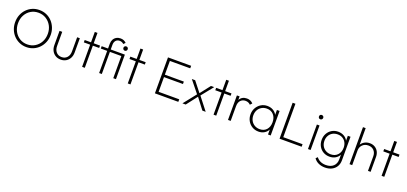

<svg xmlns="http://www.w3.org/2000/svg" viewBox="38 -1963 7256 3422"><g transform="rotate(20 3666.5 -252.0)"><path d="M398 10Q326 10 264.5 -17Q203 -44 157 -92Q111 -140 85.5 -204Q60 -268 60 -342Q60 -416 85 -479.5Q110 -543 156 -591Q202 -639 263 -665.5Q324 -692 396 -692Q468 -692 529.5 -665.5Q591 -639 636.5 -591Q682 -543 708 -479Q734 -415 734 -341Q734 -267 708.5 -203.5Q683 -140 637.5 -92Q592 -44 530.5 -17Q469 10 398 10ZM396 -41Q477 -41 541 -80.5Q605 -120 642 -188Q679 -256 679 -342Q679 -427 642 -494.5Q605 -562 541 -601.5Q477 -641 396 -641Q315 -641 251.5 -602Q188 -563 151.5 -495.5Q115 -428 115 -342Q115 -256 151.5 -188Q188 -120 251.5 -80.5Q315 -41 396 -41Z M1050 10Q993 10 949.5 -16Q906 -42 881.5 -88Q857 -134 857 -194V-465H908V-196Q908 -126 946.5 -82Q985 -38 1050 -38Q1114 -38 1152.5 -81.5Q1191 -125 1191 -196V-465H1242V-194Q1242 -134 1217.5 -88Q1193 -42 1149.5 -16Q1106 10 1050 10Z M1454 0V-420H1334V-465H1454V-662H1505V-465H1625V-420H1505V0Z M1777 0V-420H1656V-465H1777V-558Q1777 -602 1796 -637Q1815 -672 1849.5 -691.5Q1884 -711 1928 -711Q1993 -711 2037 -666L2004 -633Q1972 -665 1927 -665Q1880 -665 1854 -635Q1828 -605 1828 -555V-465H2096V0H2045V-420H1828V0ZM2070 -530Q2053 -530 2041.5 -542Q2030 -554 2030 -572Q2030 -589 2041.5 -600.5Q2053 -612 2070 -612Q2088 -612 2099.5 -600.5Q2111 -589 2111 -572Q2111 -554 2099.5 -542Q2088 -530 2070 -530Z M2320 0V-420H2200V-465H2320V-662H2371V-465H2491V-420H2371V0Z M2835 0V-682H3274V-634H2888V-373H3248V-327H2888V-48H3279V0Z M3357 0 3547 -240 3366 -465H3429L3580 -274L3729 -465H3790L3610 -241L3798 0H3735L3578 -206L3419 0Z M3947 0V-420H3827V-465H3947V-662H3998V-465H4118V-420H3998V0Z M4221 0V-465H4272V-397Q4315 -475 4410 -475Q4444 -475 4473.5 -463Q4503 -451 4528 -424L4494 -388Q4458 -427 4401 -427Q4344 -427 4308 -388.5Q4272 -350 4272 -278V0Z M4800 10Q4733 10 4679.5 -22Q4626 -54 4595 -108.5Q4564 -163 4564 -232Q4564 -300 4595 -355Q4626 -410 4679 -442.5Q4732 -475 4798 -475Q4860 -475 4907.5 -447.5Q4955 -420 4980 -372V-465H5031V0H4980V-94Q4955 -45 4908 -17.5Q4861 10 4800 10ZM4807 -38Q4887 -38 4934.5 -91Q4982 -144 4982 -232Q4982 -320 4933.5 -373.5Q4885 -427 4806 -427Q4751 -427 4708 -402Q4665 -377 4641 -333Q4617 -289 4617 -233Q4617 -176 4641.5 -132Q4666 -88 4709 -63Q4752 -38 4807 -38Z M5199 0V-682H5252V-48H5618V0Z M5763 -573Q5745 -573 5734 -585Q5723 -597 5723 -615Q5723 -632 5734 -643.5Q5745 -655 5763 -655Q5780 -655 5792 -643.5Q5804 -632 5804 -615Q5804 -597 5792 -585Q5780 -573 5763 -573ZM5738 0V-465H5788V0Z M6142 -3Q6076 -3 6023.5 -33.5Q5971 -64 5941 -117.5Q5911 -171 5911 -239Q5911 -306 5941 -359.5Q5971 -413 6023 -444Q6075 -475 6140 -475Q6203 -475 6251.5 -447.5Q6300 -420 6325 -371V-465H6376V-18Q6376 50 6345.5 100.5Q6315 151 6260 179Q6205 207 6132 207Q6064 207 6009 181.5Q5954 156 5921 108L5953 76Q5980 114 6026 136.5Q6072 159 6133 159Q6222 159 6273.5 111.5Q6325 64 6325 -18V-107Q6300 -58 6252 -30.5Q6204 -3 6142 -3ZM6151 -50Q6230 -50 6279 -102Q6328 -154 6328 -239Q6328 -294 6305.5 -336.5Q6283 -379 6242.5 -403Q6202 -427 6149 -427Q6094 -427 6052 -403Q6010 -379 5986.5 -336.5Q5963 -294 5963 -240Q5963 -184 5987 -141.5Q6011 -99 6053.5 -74.5Q6096 -50 6151 -50Z M6526 0V-702H6577V-388Q6602 -428 6645 -451.5Q6688 -475 6742 -475Q6796 -475 6838 -450Q6880 -425 6903 -381.5Q6926 -338 6926 -282V0H6876V-276Q6876 -344 6836 -386Q6796 -428 6730 -428Q6663 -428 6620 -385.5Q6577 -343 6577 -276V0Z M7134 0V-420H7014V-465H7134V-662H7185V-465H7305V-420H7185V0Z"/></g></svg>

Font: Outfit ExtraLight
Style: Regular
Weight: 200
Designer: Rodrigo Fuenzalida
Foundry: fragTYPE
Version: Version 1.100; ttfautohint (v1.8.4.7-5d5b);gftools[0.9.27]